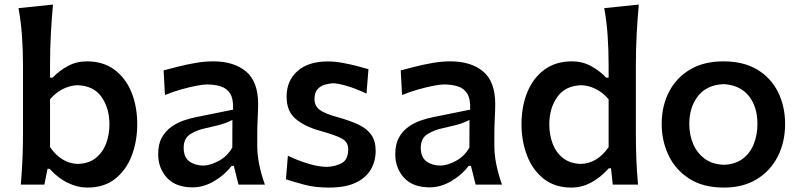

<svg xmlns="http://www.w3.org/2000/svg" viewBox="-20 -827 3582 860"><path d="M371.1 13.2Q328.1 13.2 284.2 -7.8Q240.2 -28.8 202.1 -70.8H192.9L178.7 0H73.2Q78.1 -58.6 80.6 -113.5Q83 -168.5 83 -235.4V-534.2Q83 -601.1 78.6 -664.6Q74.2 -728 63 -790.5L217.3 -806.6Q211.4 -741.7 207.8 -674.3Q204.1 -606.9 204.1 -534.2V-479H215.3Q244.1 -509.3 283 -530.8Q321.8 -552.2 369.1 -552.2Q441.9 -552.2 492.2 -515.1Q542.5 -478 568.6 -414.3Q594.7 -350.6 594.7 -270.5Q594.7 -195.3 570.3 -130.6Q545.9 -65.9 496.3 -26.4Q446.8 13.2 371.1 13.2ZM328.6 -92.8Q377.4 -94.2 408.7 -119.1Q439.9 -144 455.1 -183.8Q470.2 -223.6 470.2 -269.5Q470.2 -341.8 435.1 -392.3Q399.9 -442.9 327.1 -445.3Q295.9 -444.8 263.2 -429Q230.5 -413.1 204.1 -382.3V-168Q255.4 -94.7 328.6 -92.8Z M842.8 12.2Q767.1 12.2 727.8 -30.8Q688.5 -73.7 688.5 -136.7Q688.5 -181.6 705.1 -211.2Q721.7 -240.7 747.8 -259Q773.9 -277.3 803.2 -287.4Q832.5 -297.4 857.4 -302.2L1023.9 -335.9Q1025.9 -382.8 1011.2 -407Q996.6 -431.2 969.2 -439.9Q941.9 -448.7 905.3 -448.7Q891.1 -448.7 861.1 -443.1Q831.1 -437.5 793.5 -427Q755.9 -416.5 718.8 -401.4L712.9 -511.7Q738.8 -518.6 775.9 -528.1Q813 -537.6 854.7 -544.9Q896.5 -552.2 935.1 -552.2Q1027.3 -552.2 1081.8 -507.1Q1136.2 -461.9 1136.2 -360.8Q1136.2 -335.9 1134.3 -298.6Q1132.3 -261.2 1132.3 -228.5V-172.9Q1132.3 -96.7 1166.5 0H1048.3L1027.3 -84H1017.1Q987.3 -43.9 939.7 -15.9Q892.1 12.2 842.8 12.2ZM891.1 -85.4Q919.9 -85.4 958.7 -105.7Q997.6 -126 1020.5 -166L1021 -290Q1009.3 -283.2 986.6 -274.9Q963.9 -266.6 903.8 -253.4Q863.8 -245.6 833.3 -226.6Q802.7 -207.5 802.7 -165.5Q802.7 -122.6 828.4 -104Q854 -85.4 891.1 -85.4Z M1452.6 13.2Q1390.6 13.2 1342 0Q1293.5 -13.2 1260.7 -23.9L1269.5 -129.4Q1314 -107.9 1361.1 -93.8Q1408.2 -79.6 1445.3 -79.6Q1483.4 -81.1 1511.5 -96.9Q1539.6 -112.8 1539.6 -158.7Q1539.6 -190.9 1511.5 -206.3Q1483.4 -221.7 1411.6 -241.7Q1343.8 -260.7 1303.7 -294.9Q1263.7 -329.1 1263.7 -394Q1263.7 -465.3 1312.3 -508.5Q1360.8 -551.8 1448.7 -551.8Q1479 -551.8 1512.9 -545.7Q1546.9 -539.6 1578.1 -531.5Q1609.4 -523.4 1630.4 -517.1L1621.6 -407.7Q1572.3 -431.2 1531.7 -442.6Q1491.2 -454.1 1471.2 -454.1Q1454.6 -453.1 1435.3 -447.8Q1416 -442.4 1402.3 -427.5Q1388.7 -412.6 1388.7 -383.8Q1388.7 -352.5 1411.6 -335.2Q1434.6 -317.9 1492.2 -302.2Q1548.3 -286.6 1586.2 -268.6Q1624 -250.5 1643.3 -222.9Q1662.6 -195.3 1662.6 -150.9Q1662.6 -105 1640.9 -67.6Q1619.1 -30.3 1573 -8.5Q1526.9 13.2 1452.6 13.2Z M1904.8 12.2Q1829.1 12.2 1789.8 -30.8Q1750.5 -73.7 1750.5 -136.7Q1750.5 -181.6 1767.1 -211.2Q1783.7 -240.7 1809.8 -259Q1835.9 -277.3 1865.2 -287.4Q1894.5 -297.4 1919.4 -302.2L2085.9 -335.9Q2087.9 -382.8 2073.2 -407Q2058.6 -431.2 2031.2 -439.9Q2003.9 -448.7 1967.3 -448.7Q1953.1 -448.7 1923.1 -443.1Q1893.1 -437.5 1855.5 -427Q1817.9 -416.5 1780.8 -401.4L1774.9 -511.7Q1800.8 -518.6 1837.9 -528.1Q1875 -537.6 1916.7 -544.9Q1958.5 -552.2 1997.1 -552.2Q2089.4 -552.2 2143.8 -507.1Q2198.2 -461.9 2198.2 -360.8Q2198.2 -335.9 2196.3 -298.6Q2194.3 -261.2 2194.3 -228.5V-172.9Q2194.3 -96.7 2228.5 0H2110.4L2089.4 -84H2079.1Q2049.3 -43.9 2001.7 -15.9Q1954.1 12.2 1904.8 12.2ZM1953.1 -85.4Q1981.9 -85.4 2020.8 -105.7Q2059.6 -126 2082.5 -166L2083 -290Q2071.3 -283.2 2048.6 -274.9Q2025.9 -266.6 1965.8 -253.4Q1925.8 -245.6 1895.3 -226.6Q1864.7 -207.5 1864.7 -165.5Q1864.7 -122.6 1890.4 -104Q1916 -85.4 1953.1 -85.4Z M2540 13.2Q2464.8 13.2 2415 -26.4Q2365.2 -65.9 2340.6 -130.6Q2315.9 -195.3 2315.9 -270.5Q2315.9 -350.6 2342 -414.3Q2368.2 -478 2418.7 -515.1Q2469.2 -552.2 2542 -552.2Q2588.9 -552.2 2627.9 -530.8Q2667 -509.3 2695.3 -479H2706.1V-534.2Q2706.1 -601.1 2701.9 -664.6Q2697.8 -728 2686.5 -790.5L2841.3 -806.6Q2835.4 -741.7 2831.8 -674.3Q2828.1 -606.9 2828.1 -534.2V-235.4Q2828.1 -168.5 2830.3 -113.5Q2832.5 -58.6 2837.9 0H2724.6L2716.8 -73.2H2707Q2628.9 13.2 2540 13.2ZM2582 -92.8Q2655.8 -95.2 2706.1 -168V-382.3Q2680.2 -413.1 2647.5 -429Q2614.7 -444.8 2583.5 -445.3Q2511.2 -442.9 2475.8 -392.3Q2440.4 -341.8 2440.4 -269.5Q2440.4 -223.6 2455.3 -183.8Q2470.2 -144 2501.7 -119.1Q2533.2 -94.2 2582 -92.8Z M3222.7 13.2Q3129.4 13.2 3067.4 -26.6Q3005.4 -66.4 2974.6 -131.3Q2943.8 -196.3 2943.8 -271.5Q2943.8 -352.1 2976.6 -415.5Q3009.3 -479 3071 -515.6Q3132.8 -552.2 3220.2 -552.2Q3310.5 -552.2 3372.1 -515.1Q3433.6 -478 3465.1 -414.3Q3496.6 -350.6 3496.6 -271.5Q3496.6 -190.9 3463.9 -126.5Q3431.2 -62 3369.9 -24.4Q3308.6 13.2 3222.7 13.2ZM3222.2 -88.9Q3273.4 -90.8 3306.9 -116Q3340.3 -141.1 3356.4 -182.1Q3372.6 -223.1 3372.6 -271.5Q3372.6 -350.1 3333.5 -397.9Q3294.4 -445.8 3222.2 -450.2Q3145.5 -446.8 3106.4 -396.7Q3067.4 -346.7 3067.4 -271.5Q3067.4 -224.1 3084.5 -183.1Q3101.6 -142.1 3136 -116.5Q3170.4 -90.8 3222.2 -88.9Z"/></svg>

Font: Pinar SemiBold
Style: Regular
Weight: 600
Designer: Amin Abedi
Version: Version 3.000